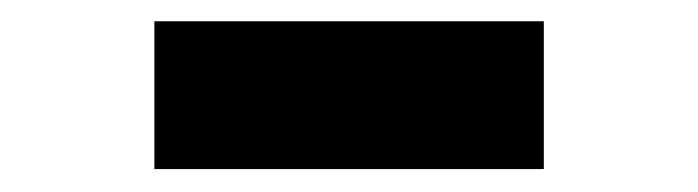

<svg xmlns="http://www.w3.org/2000/svg" viewBox="-20 -734 640 176"><path d="M121.5 -579V-714.5Q161.5 -714.5 206.2 -714.5Q251 -714.5 300 -714.5Q349 -714.5 393.8 -714.5Q438.5 -714.5 478.5 -714.5V-579Q438.5 -579 393.8 -579Q349 -579 300 -579Q251 -579 206.2 -579Q161.5 -579 121.5 -579Z"/></svg>

Font: Commissioner Thin ExtraBold
Style: Regular
Weight: 800
Version: Version 1.000